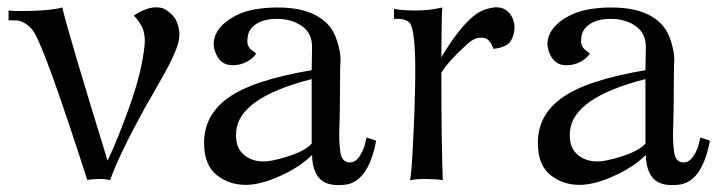

<svg xmlns="http://www.w3.org/2000/svg" viewBox="-20 -505 2025 539"><path d="M483 -418Q485 -403 480.5 -385.5Q476 -368 465 -344.5Q454 -321 444 -303Q434 -285 415.5 -252.5Q397 -220 386 -201Q314 -70 289 1Q278 -3 257 -2.5Q236 -2 225 0Q109 -360 76 -414Q65 -431 51 -439Q37 -447 29.5 -447.5Q22 -448 4 -448V-476Q9 -473 68 -474.5Q127 -476 155 -484Q170 -417 282 -54Q313 -119 346 -213Q379 -307 386 -379Q387 -391 386 -401Q385 -411 382.5 -419.5Q380 -428 376 -434.5Q372 -441 368.5 -446Q365 -451 362 -454.5Q359 -458 357 -460L355 -461L358 -463Q361 -465 366 -468Q371 -471 377.5 -474Q384 -477 392.5 -480Q401 -483 410 -484Q418 -485 430.5 -483.5Q443 -482 461 -465.5Q479 -449 483 -418Z M1036 -110Q1013 11 943 14Q898 18 877.5 -3.5Q857 -25 856 -70Q822 -36 766.5 -11Q711 14 670 14Q623 14 588.5 -13.5Q554 -41 553 -100Q551 -180 620 -230Q689 -280 855 -308L856 -371Q857 -411 828 -431.5Q799 -452 758 -452Q721 -452 699 -437.5Q677 -423 675 -399Q673 -384 677 -376Q681 -368 689 -362.5Q697 -357 699 -355Q692 -342 672.5 -331.5Q653 -321 630 -322Q600 -323 586.5 -353.5Q573 -384 587 -411Q600 -439 641.5 -461Q683 -483 756 -484Q852 -485 898 -439Q917 -420 926.5 -389.5Q936 -359 936 -338L935 -317L934 -196Q934 -183 933 -154Q932 -125 932.5 -112Q933 -99 935 -81.5Q937 -64 944 -56.5Q951 -49 962 -49Q978 -49 989.5 -66.5Q1001 -84 1005 -102L1009 -119ZM855 -283Q651 -231 643 -136V-134Q640 -95 660.5 -74.5Q681 -54 713 -52Q739 -50 788.5 -66Q838 -82 855 -102Z M1418 -398Q1415 -390 1409.5 -384.5Q1404 -379 1397 -376Q1390 -373 1385 -371.5Q1380 -370 1373 -369Q1366 -368 1365 -368Q1360 -383 1351.5 -392Q1343 -401 1325 -399Q1307 -397 1285 -375Q1261 -353 1244.5 -334.5Q1228 -316 1224 -308L1219 -301Q1219 -109 1223 1Q1212 -2 1180.5 -2.5Q1149 -3 1131 1Q1135 -14 1139.5 -102.5Q1144 -191 1145 -248Q1149 -399 1134 -434Q1127 -454 1086 -452V-480Q1105 -476 1144 -475.5Q1183 -475 1222 -484Q1220 -473 1219.5 -409Q1219 -345 1219 -343Q1220 -347 1236.5 -372.5Q1253 -398 1266 -414Q1291 -446 1312.5 -462.5Q1334 -479 1365 -484Q1399 -488 1415.5 -460.5Q1432 -433 1418 -398Z M1973 -110Q1950 11 1880 14Q1835 18 1814.5 -3.5Q1794 -25 1793 -70Q1759 -36 1703.5 -11Q1648 14 1607 14Q1560 14 1525.5 -13.5Q1491 -41 1490 -100Q1488 -180 1557 -230Q1626 -280 1792 -308L1793 -371Q1794 -411 1765 -431.5Q1736 -452 1695 -452Q1658 -452 1636 -437.5Q1614 -423 1612 -399Q1610 -384 1614 -376Q1618 -368 1626 -362.5Q1634 -357 1636 -355Q1629 -342 1609.5 -331.5Q1590 -321 1567 -322Q1537 -323 1523.5 -353.5Q1510 -384 1524 -411Q1537 -439 1578.5 -461Q1620 -483 1693 -484Q1789 -485 1835 -439Q1854 -420 1863.5 -389.5Q1873 -359 1873 -338L1872 -317L1871 -196Q1871 -183 1870 -154Q1869 -125 1869.5 -112Q1870 -99 1872 -81.5Q1874 -64 1881 -56.5Q1888 -49 1899 -49Q1915 -49 1926.5 -66.5Q1938 -84 1942 -102L1946 -119ZM1792 -283Q1588 -231 1580 -136V-134Q1577 -95 1597.5 -74.5Q1618 -54 1650 -52Q1676 -50 1725.5 -66Q1775 -82 1792 -102Z"/></svg>

Font: GFS Artemisia
Style: Regular
Weight: 400
Designer: Takis Katsoulidis and George D. Matthiopoulos
Foundry: Takis Katsoulidis and George D. Matthiopoulos
Version: Version 1.0